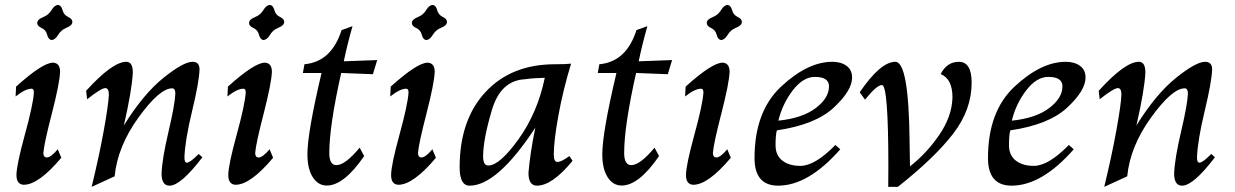

<svg xmlns="http://www.w3.org/2000/svg" viewBox="-20 -728 4906 763"><path d="M74.2 6.3Q45.4 4.9 45.4 -32.2Q45.4 -71.3 78.6 -192.1Q111.8 -313 114.7 -360.4Q114.7 -375.5 105.5 -375.5Q81.1 -375.5 42 -344.7L43.9 -383.8Q149.4 -479 190.9 -479Q218.8 -477.5 218.8 -442.4Q216.8 -396 185.8 -275.9Q154.8 -155.8 152.3 -120.1Q152.3 -103 165.5 -102.1Q182.1 -102.1 209.5 -134.8L223.6 -101.1Q133.3 6.3 74.2 6.3ZM185.5 -568.8Q172.4 -570.3 167.5 -589.6Q162.6 -608.9 145.3 -616.7Q127.9 -624.5 127.9 -636.7Q127.9 -650.9 152.8 -660.6Q173.3 -668.9 184.8 -688Q196.3 -707 210 -708.5Q223.6 -707 228.5 -688Q233.4 -668.9 250.5 -660.9Q267.6 -652.8 267.6 -641.1Q267.6 -626.5 243.2 -617.2Q222.7 -608.9 211.2 -589.6Q199.7 -570.3 185.5 -568.8Z M344.2 14.6Q374 -107.9 392.6 -210.4Q411.1 -313 412.6 -352.1Q412.6 -377.9 398.4 -377.9Q382.3 -377.9 326.2 -333.5L322.3 -367.2Q426.8 -482.4 481.9 -482.4Q507.8 -482.4 507.8 -439.9Q504.4 -370.1 472.2 -229.5Q549.8 -354.5 629.4 -418.5Q709 -482.4 745.1 -482.4Q772.9 -482.4 772.9 -452.6Q771.5 -402.8 743.4 -286.6Q715.3 -170.4 712.9 -102.1Q712.9 -81.5 722.7 -81.5Q735.4 -81.5 769.5 -116.2L784.2 -103Q698.2 9.8 653.8 9.8Q622.1 9.8 622.1 -38.1Q624 -96.2 649.7 -205.1Q675.3 -314 676.8 -356.4Q676.8 -377 664.1 -377Q614.3 -377 530.8 -261.7Q447.3 -146.5 435.5 -27.3Z M916 6.3Q887.2 4.9 887.2 -32.2Q887.2 -71.3 920.4 -192.1Q953.6 -313 956.5 -360.4Q956.5 -375.5 947.3 -375.5Q922.9 -375.5 883.8 -344.7L885.7 -383.8Q991.2 -479 1032.7 -479Q1060.5 -477.5 1060.5 -442.4Q1058.6 -396 1027.6 -275.9Q996.6 -155.8 994.1 -120.1Q994.1 -103 1007.3 -102.1Q1023.9 -102.1 1051.3 -134.8L1065.4 -101.1Q975.1 6.3 916 6.3ZM1027.3 -568.8Q1014.2 -570.3 1009.3 -589.6Q1004.4 -608.9 987.1 -616.7Q969.7 -624.5 969.7 -636.7Q969.7 -650.9 994.6 -660.6Q1015.1 -668.9 1026.6 -688Q1038.1 -707 1051.8 -708.5Q1065.4 -707 1070.3 -688Q1075.2 -668.9 1092.3 -660.9Q1109.4 -652.8 1109.4 -641.1Q1109.4 -626.5 1085 -617.2Q1064.5 -608.9 1053 -589.6Q1041.5 -570.3 1027.3 -568.8Z M1278.8 9.3Q1243.7 9.3 1222.7 -24.2Q1201.7 -57.6 1201.7 -114.7Q1201.7 -201.2 1257.8 -438H1183.6L1189.9 -472.7Q1297.4 -482.4 1337.4 -608.4L1380.9 -624Q1360.8 -554.2 1346.2 -484.4L1479 -489.3L1461.9 -433.1L1335.9 -438Q1288.6 -227.1 1288.6 -120.1Q1288.6 -71.8 1316.9 -71.8Q1351.6 -71.8 1409.2 -141.1L1427.2 -107.9Q1346.7 9.3 1278.8 9.3Z M1563 6.3Q1534.2 4.9 1534.2 -32.2Q1534.2 -71.3 1567.4 -192.1Q1600.6 -313 1603.5 -360.4Q1603.5 -375.5 1594.2 -375.5Q1569.8 -375.5 1530.8 -344.7L1532.7 -383.8Q1638.2 -479 1679.7 -479Q1707.5 -477.5 1707.5 -442.4Q1705.6 -396 1674.6 -275.9Q1643.6 -155.8 1641.1 -120.1Q1641.1 -103 1654.3 -102.1Q1670.9 -102.1 1698.2 -134.8L1712.4 -101.1Q1622.1 6.3 1563 6.3ZM1674.3 -568.8Q1661.1 -570.3 1656.2 -589.6Q1651.4 -608.9 1634 -616.7Q1616.7 -624.5 1616.7 -636.7Q1616.7 -650.9 1641.6 -660.6Q1662.1 -668.9 1673.6 -688Q1685.1 -707 1698.7 -708.5Q1712.4 -707 1717.3 -688Q1722.2 -668.9 1739.3 -660.9Q1756.3 -652.8 1756.3 -641.1Q1756.3 -626.5 1731.9 -617.2Q1711.4 -608.9 1700 -589.6Q1688.5 -570.3 1674.3 -568.8Z M1920.4 -70.3Q1965.8 -70.3 2041 -175.3Q2116.2 -280.3 2145 -418.9Q2101.1 -418 2065.9 -413.1Q1969.7 -408.2 1934.8 -291Q1899.9 -173.8 1899.9 -106.4Q1899.9 -70.3 1920.4 -70.3ZM2113.8 9.8Q2080.1 9.8 2080.1 -41Q2086.9 -122.1 2107.4 -220.7Q1956.1 9.8 1846.2 9.8Q1806.6 9.8 1806.6 -63Q1806.6 -251.5 1909.2 -362.1Q2011.7 -472.7 2186 -472.7Q2233.4 -472.7 2249.5 -475.1Q2217.8 -371.6 2199.2 -269.8Q2180.7 -168 2180.7 -113.8Q2180.7 -84.5 2194.8 -84.5Q2211.4 -84.5 2242.7 -107.9L2255.4 -88.9Q2174.3 9.8 2113.8 9.8Z M2450.7 9.3Q2415.5 9.3 2394.5 -24.2Q2373.5 -57.6 2373.5 -114.7Q2373.5 -201.2 2429.7 -438H2355.5L2361.8 -472.7Q2469.2 -482.4 2509.3 -608.4L2552.7 -624Q2532.7 -554.2 2518.1 -484.4L2650.9 -489.3L2633.8 -433.1L2507.8 -438Q2460.4 -227.1 2460.4 -120.1Q2460.4 -71.8 2488.8 -71.8Q2523.4 -71.8 2581.1 -141.1L2599.1 -107.9Q2518.6 9.3 2450.7 9.3Z M2734.9 6.3Q2706.1 4.9 2706.1 -32.2Q2706.1 -71.3 2739.3 -192.1Q2772.5 -313 2775.4 -360.4Q2775.4 -375.5 2766.1 -375.5Q2741.7 -375.5 2702.6 -344.7L2704.6 -383.8Q2810.1 -479 2851.6 -479Q2879.4 -477.5 2879.4 -442.4Q2877.4 -396 2846.4 -275.9Q2815.4 -155.8 2813 -120.1Q2813 -103 2826.2 -102.1Q2842.8 -102.1 2870.1 -134.8L2884.3 -101.1Q2793.9 6.3 2734.9 6.3ZM2846.2 -568.8Q2833 -570.3 2828.1 -589.6Q2823.2 -608.9 2805.9 -616.7Q2788.6 -624.5 2788.6 -636.7Q2788.6 -650.9 2813.5 -660.6Q2834 -668.9 2845.5 -688Q2856.9 -707 2870.6 -708.5Q2884.3 -707 2889.2 -688Q2894 -668.9 2911.1 -660.9Q2928.2 -652.8 2928.2 -641.1Q2928.2 -626.5 2903.8 -617.2Q2883.3 -608.9 2871.8 -589.6Q2860.4 -570.3 2846.2 -568.8Z M3072.3 9.8Q2978.5 9.8 2978.5 -100.1Q2978.5 -285.2 3084 -383.8Q3189.5 -482.4 3287.6 -482.4Q3322.3 -482.4 3344.2 -466.3Q3366.2 -450.2 3366.2 -419.9Q3366.2 -368.2 3293.2 -300.3Q3220.2 -232.4 3067.4 -210Q3062 -194.3 3062 -150.9Q3062 -110.8 3089.1 -89.8Q3116.2 -68.8 3160.2 -68.8Q3218.8 -68.8 3299.8 -151.9L3319.3 -134.8Q3192.4 9.8 3072.3 9.8ZM3073.2 -248.5Q3168.5 -258.3 3221.4 -298.3Q3274.4 -338.4 3274.4 -384.8Q3274.4 -422.4 3218.3 -422.4Q3171.4 -422.4 3130.4 -368.9Q3089.4 -315.4 3073.2 -248.5Z M3547.9 14.6H3509.8L3510.3 -65.9Q3510.3 -390.1 3484.9 -390.1Q3464.4 -390.1 3417.5 -332L3396.5 -361.3Q3479 -482.4 3538.1 -482.4Q3591.8 -482.4 3594.7 -162.6Q3595.2 -97.7 3596.2 -66.9Q3662.1 -118.2 3712.6 -191.9Q3763.2 -265.6 3765.1 -340.8Q3765.1 -414.6 3718.3 -433.6Q3742.7 -482.4 3790.5 -482.4Q3841.3 -482.4 3841.3 -399.4Q3841.3 -292 3767.6 -196.3Q3693.8 -100.6 3547.9 14.6Z M4000 9.8Q3906.2 9.8 3906.2 -100.1Q3906.2 -285.2 4011.7 -383.8Q4117.2 -482.4 4215.3 -482.4Q4250 -482.4 4272 -466.3Q4293.9 -450.2 4293.9 -419.9Q4293.9 -368.2 4220.9 -300.3Q4147.9 -232.4 3995.1 -210Q3989.7 -194.3 3989.7 -150.9Q3989.7 -110.8 4016.8 -89.8Q4043.9 -68.8 4087.9 -68.8Q4146.5 -68.8 4227.5 -151.9L4247.1 -134.8Q4120.1 9.8 4000 9.8ZM4001 -248.5Q4096.2 -258.3 4149.2 -298.3Q4202.1 -338.4 4202.1 -384.8Q4202.1 -422.4 4146 -422.4Q4099.1 -422.4 4058.1 -368.9Q4017.1 -315.4 4001 -248.5Z M4368.2 14.6Q4397.9 -107.9 4416.5 -210.4Q4435.1 -313 4436.5 -352.1Q4436.5 -377.9 4422.4 -377.9Q4406.2 -377.9 4350.1 -333.5L4346.2 -367.2Q4450.7 -482.4 4505.9 -482.4Q4531.7 -482.4 4531.7 -439.9Q4528.3 -370.1 4496.1 -229.5Q4573.7 -354.5 4653.3 -418.5Q4732.9 -482.4 4769 -482.4Q4796.9 -482.4 4796.9 -452.6Q4795.4 -402.8 4767.3 -286.6Q4739.3 -170.4 4736.8 -102.1Q4736.8 -81.5 4746.6 -81.5Q4759.3 -81.5 4793.5 -116.2L4808.1 -103Q4722.2 9.8 4677.7 9.8Q4646 9.8 4646 -38.1Q4647.9 -96.2 4673.6 -205.1Q4699.2 -314 4700.7 -356.4Q4700.7 -377 4688 -377Q4638.2 -377 4554.7 -261.7Q4471.2 -146.5 4459.5 -27.3Z"/></svg>

Font: Kelvinch
Style: Italic
Weight: 400
Italic angle: -10°
Designer: Paul James Miller
Foundry: High-Logic / Made with FontCreator
Version: Version 3.40;July 22, 2017;FontCreator 11.0.0.2388 64-bit